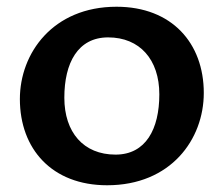

<svg xmlns="http://www.w3.org/2000/svg" viewBox="-20 -540 664 570"><path d="M585 -264C585 -412 490 -520 326 -520C137 -520 39 -382 39 -246C39 -98 134 10 298 10C487 10 585 -126 585 -264ZM453 -260C453 -157 413 -81 323 -81C228 -81 171 -147 171 -250C171 -353 211 -429 301 -429C395 -429 453 -363 453 -260Z"/></svg>

Font: Enriqueta
Style: Bold
Weight: 700
Designer: Viviana Monsalve, Gustavo Ibarra
Foundry: Viviana Monsalve, Gustavo Ibarra
Version: Version 1.002